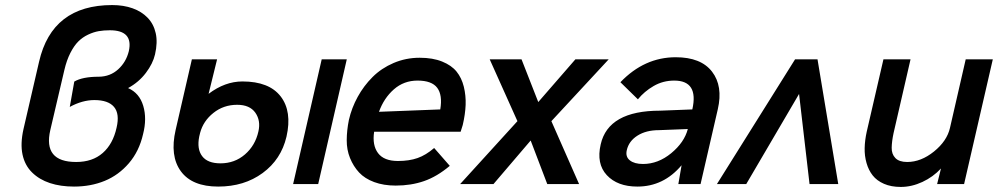

<svg xmlns="http://www.w3.org/2000/svg" viewBox="-20 -720 3917 751"><path d="M269.5 9.8Q216.8 9.8 175.3 -3.9Q133.8 -17.6 105.5 -45.4Q77.1 -73.2 68.1 -115.5Q59.1 -157.7 71.8 -214.8L132.8 -478.5Q183.6 -700.2 418.9 -700.2Q463.4 -700.2 498.8 -687.5Q534.2 -674.8 557.6 -650.4Q581.1 -626 589.1 -590.1Q597.2 -554.2 586.4 -507.3Q578.1 -471.2 550.5 -434.8Q522.9 -398.4 481 -375.5Q525.4 -356 540.3 -305.9Q555.2 -255.9 539.6 -195.3Q524.4 -128.4 484.1 -81.5Q443.8 -34.7 389.4 -12.5Q335 9.8 269.5 9.8ZM277.8 -86.4Q341.8 -86.4 381.8 -121.6Q421.9 -156.7 436 -220.7Q448.7 -274.9 426 -301.8Q403.3 -328.6 349.1 -328.6Q302.2 -328.6 252.9 -301.8L270.5 -400.9Q302.7 -419.9 366.7 -419.9Q411.1 -420.4 442.4 -449Q473.6 -477.5 483.9 -520Q502 -601.6 409.7 -601.6Q385.7 -601.6 366 -598.1Q346.2 -594.7 324.5 -584.5Q302.7 -574.2 286.1 -557.6Q269.5 -541 255.1 -512.7Q240.7 -484.4 231.9 -446.8L176.8 -211.4Q147.9 -86.4 277.8 -86.4Z M833.5 9.8Q731.4 9.8 687.5 -50Q643.6 -109.9 667 -211.9L730.5 -487.8H829.1L795.9 -353Q859.9 -401.4 928.2 -401.4Q1032.7 -401.4 1077.9 -342.8Q1123 -284.2 1100.6 -185.5Q1079.6 -96.2 1007.3 -43.2Q935.1 9.8 833.5 9.8ZM1126.5 0 1238.3 -487.8H1336.4L1224.6 0ZM842.3 -81.1Q897.9 -81.1 938.2 -116Q978.5 -150.9 990.7 -205.6Q1000.5 -248 978.8 -279.1Q957 -310.1 907.7 -310.1Q854.5 -310.1 814.7 -278.3Q774.9 -246.6 762.7 -200.2L759.3 -186Q749.5 -137.2 770.8 -109.1Q792 -81.1 842.3 -81.1Z M1527.8 5.9Q1480.5 5.9 1443.6 -7.8Q1406.7 -21.5 1384.5 -45.4Q1362.3 -69.3 1349.1 -101.8Q1335.9 -134.3 1336.2 -172.1Q1336.4 -210 1344.7 -251Q1355.5 -298.3 1379.2 -341.3Q1402.8 -384.3 1437.3 -418.7Q1471.7 -453.1 1519.5 -473.6Q1567.4 -494.1 1621.6 -494.1Q1672.9 -494.1 1709.5 -479.2Q1746.1 -464.4 1765.9 -439.9Q1785.6 -415.5 1794.2 -380.9Q1802.7 -346.2 1801.3 -309.6Q1799.8 -272.9 1790 -231L1781.7 -204.6H1443.4Q1435.5 -151.9 1458.7 -121.1Q1481.9 -90.3 1536.6 -90.3Q1580.6 -90.3 1613.3 -101.8Q1646 -113.3 1678.2 -141.1L1739.3 -71.3Q1689.5 -29.3 1638.7 -11.7Q1587.9 5.9 1527.8 5.9ZM1462.4 -282.7 1702.1 -292Q1711.4 -348.1 1690.2 -376.5Q1668.9 -404.8 1613.3 -404.8Q1559.6 -404.8 1520.5 -370.4Q1481.4 -335.9 1462.4 -282.7Z M1779.8 0 2003.9 -246.1 1895.5 -487.8H2020L2085.4 -320.8L2230.5 -487.8H2360.8L2136.7 -246.1L2245.1 0H2120.6L2055.7 -170.4L1910.2 0Z M2473.1 9.8Q2395 9.8 2353.5 -34.9Q2312 -79.6 2329.6 -155.3Q2359.4 -287.1 2562 -287.1L2688 -292Q2713.4 -404.8 2617.2 -404.8Q2573.2 -404.8 2536.6 -383.5Q2500 -362.3 2475.1 -331.5L2406.7 -398.4Q2500.5 -496.1 2623 -496.1Q2721.7 -496.1 2765.1 -439.7Q2808.6 -383.3 2787.6 -292.5L2720.2 0H2633.3L2646 -73.7Q2575.7 9.8 2473.1 9.8ZM2495.1 -78.6Q2554.2 -78.6 2605.5 -120.8Q2656.7 -163.1 2670.4 -215.3L2557.1 -210.9Q2507.3 -210.9 2473.4 -189.5Q2439.5 -168 2431.6 -132.3Q2425.8 -106.9 2443.6 -92.8Q2461.4 -78.6 2495.1 -78.6Z M2784.2 0 3089.8 -487.8H3177.7L3258.8 0H3146.5L3105.5 -352.5L2898.9 0Z M3503.4 11.2Q3465.8 11.2 3437.7 -1Q3409.7 -13.2 3393.6 -33.7Q3377.4 -54.2 3369.4 -82.3Q3361.3 -110.4 3362.1 -140.9Q3362.8 -171.4 3370.1 -204.6L3435.5 -487.8H3541.5L3475.1 -199.2Q3468.3 -167.5 3467.8 -142.3Q3467.3 -117.2 3482.2 -101.8Q3497.1 -86.4 3528.3 -86.4Q3582.5 -86.4 3633.3 -127.4Q3684.1 -168.5 3695.8 -219.7L3757.3 -487.8H3863.3L3751 0H3645.5L3660.6 -61Q3629.9 -27.8 3587.9 -8.3Q3545.9 11.2 3503.4 11.2Z"/></svg>

Font: HK Grotesk SemiBold Italic
Style: Regular
Weight: 600
Italic angle: -13°
Designer: Alfredo Marco Pradil and Stefan Peev
Foundry: Hanken Design Co.
Version: Version 1.000;PS 001.000;hotconv 1.0.88;makeotf.lib2.5.64775